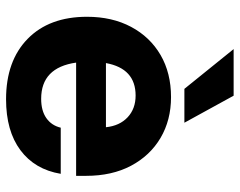

<svg xmlns="http://www.w3.org/2000/svg" viewBox="-97 -661 772 618"><g transform="rotate(90 289.0 -352.0)"><path d="M138 -718H288L375 -559.5H266ZM34 -246Q34 -327 66.5 -388Q99 -449 157 -482.8Q215 -516.5 292.5 -516.5Q366.5 -516.5 423.8 -482.8Q481 -449 513.5 -387.8Q546 -326.5 546 -243V-211H181.5Q197.5 -98.5 298 -98.5Q336.5 -98.5 360.2 -115.2Q384 -132 391 -161.5H539.5Q525.5 -78 463.5 -31.8Q401.5 14.5 299.5 14.5Q176 14.5 105 -55Q34 -124.5 34 -246ZM287.5 -402.5Q200.5 -402.5 183 -307H389.5Q385 -351 357.5 -376.8Q330 -402.5 287.5 -402.5Z"/></g></svg>

Font: Overused Grotesk
Style: Bold
Weight: 710
Version: Version 0.004